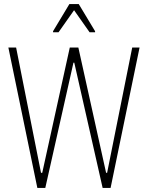

<svg xmlns="http://www.w3.org/2000/svg" viewBox="-20 -921 725 941"><path d="M163 0 21 -688H59L181 -74H187L322 -688H364L500 -74H505L628 -688H664L522 0H483L344 -614H340L202 0ZM240 -763V-768L320 -901H366L446 -768V-763H419L343 -871L267 -763Z"/></svg>

Font: Saira Condensed Thin
Style: Regular
Weight: 250
Width: 3
Designer: Hector Gatti with collaboration of the Omnibus-Type team
Foundry: Omnibus-Type
Version: Version 1.101